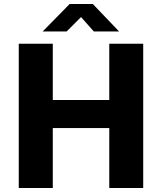

<svg xmlns="http://www.w3.org/2000/svg" viewBox="-20 -942 812 962"><path d="M527.5 -300.5H244.5V0H74V-723H244.5V-441H527.5V-723H697.5V0H527.5ZM450 -784.5 386 -856.5 314 -784.5H194L329 -922H445L576.5 -784.5Z"/></svg>

Font: Public Sans ExtraBold
Style: Regular
Weight: 800
Designer: The Public Sans Project Authors: Dan O. Williams and USWDS (Libre Franklin designed by Pablo Impallari and Rodrigo Fuenz
Version: Version 1.007